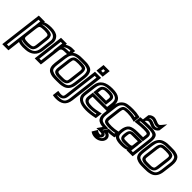

<svg xmlns="http://www.w3.org/2000/svg" viewBox="100 -1792 3095 3095"><g transform="rotate(45 1647.5 -244.0)"><path d="M253 35C280 35 304 34 324 32C431 23 512 -37 527 -158L551 -357C557 -400 542 -442 513 -472C483 -503 428 -519 360 -519C301 -519 252 -511 216 -494L218 -509H193H104H79L76 -484L-9 208L-12 233H13H103H128L131 208L154 18C185 30 224 35 253 35ZM384 -147C379 -111 372 -97 360 -90C344 -81 316 -76 269 -76C222 -76 196 -81 183 -90C173 -97 170 -111 175 -147L196 -325C202 -367 209 -383 220 -390C234 -399 261 -404 308 -404C355 -404 382 -399 396 -389C407 -382 410 -366 405 -325L384 -147ZM149 -340C148 -335 147 -330 146 -325L125 -147C124 -145 124 -143 124 -142L110 -31L84 183H44L123 -459H162L159 -432L149 -340ZM434 -147 455 -325C461 -374 453 -415 428 -432C406 -447 366 -454 314 -454C274 -454 240 -450 215 -440C232 -459 273 -469 354 -469C415 -469 452 -458 475 -435C498 -411 505 -389 501 -357L477 -158C465 -61 417 -26 325 -17C307 -16 286 -15 259 -15C215 -15 166 -23 159 -42V-43C181 -32 217 -26 263 -26C314 -26 356 -33 381 -47C409 -63 428 -102 434 -147Z M717 -482V-484L720 -509H695H610H585L582 -484L523 0L519 25H544H634H659L663 0L704 -341C710 -386 737 -392 807 -392H857H882L885 -417L894 -494L897 -519H872H828C797 -519 753 -505 717 -482ZM647 -280 616 -25H576L629 -459H664L657 -405L642 -280H647ZM719 -428C740 -452 786 -469 822 -469H841L838 -442H813C779 -442 746 -439 719 -428Z M1318 -321C1322 -355 1321 -386 1316 -410C1305 -457 1285 -489 1235 -504C1185 -520 1157 -519 1094 -519C1031 -519 1003 -520 950 -504C873 -482 833 -410 822 -321L801 -153C792 -78 805 -17 858 9C910 35 950 35 1026 35C1087 35 1119 35 1170 21C1246 0 1287 -66 1297 -153L1318 -321ZM1268 -321 1247 -153C1238 -77 1216 -42 1162 -27C1118 -15 1094 -15 1032 -15C956 -15 928 -15 885 -36C850 -53 843 -86 851 -153L872 -321C882 -400 904 -441 959 -457C1004 -469 1025 -469 1088 -469C1151 -469 1172 -469 1214 -457C1250 -446 1258 -433 1267 -394C1271 -374 1272 -351 1268 -321ZM1154 -140C1149 -103 1145 -91 1129 -84C1102 -73 1088 -74 1040 -74C992 -74 977 -73 953 -84C938 -91 937 -103 942 -140L966 -336C971 -377 977 -392 988 -397C1003 -406 1031 -410 1081 -410C1130 -410 1158 -406 1171 -397C1180 -392 1183 -377 1178 -336L1154 -140ZM1204 -140 1228 -336C1234 -385 1226 -425 1201 -441C1181 -454 1140 -460 1087 -460C1034 -460 992 -454 968 -441C940 -425 922 -385 916 -336L892 -140C886 -97 891 -56 927 -39C961 -23 987 -24 1033 -24C1080 -24 1106 -23 1143 -39C1184 -56 1198 -97 1204 -140Z M1506 -565 1517 -659 1520 -684H1495H1405H1380L1377 -659L1366 -565L1363 -540H1388H1478H1503L1506 -565ZM1459 -590H1419L1424 -634H1464L1459 -590ZM1221 136C1213 136 1202 135 1187 132L1159 127L1155 157L1148 216L1145 237L1166 241C1184 244 1203 245 1220 245C1339 245 1412 197 1428 73L1496 -484L1499 -509H1474H1384H1359L1356 -484L1287 80C1281 129 1271 136 1221 136ZM1215 186C1282 186 1328 154 1337 80L1403 -459H1443L1378 73C1365 171 1329 195 1227 195C1218 195 1209 195 1201 194L1202 185C1206 186 1211 186 1215 186Z M1754 -519C1612 -519 1510 -474 1492 -329L1468 -138C1455 -26 1539 35 1694 35C1752 35 1814 28 1877 14L1897 10L1900 -10L1908 -79L1912 -111L1880 -103C1817 -88 1764 -80 1720 -80C1641 -80 1604 -92 1611 -149L1617 -197H1917H1942L1945 -222L1958 -329C1976 -473 1893 -519 1754 -519ZM1748 -469C1875 -469 1922 -443 1908 -329L1898 -247H1598H1573L1570 -222L1561 -149C1549 -54 1628 -30 1714 -30C1754 -30 1801 -36 1854 -47L1852 -30C1799 -20 1749 -15 1700 -15C1560 -15 1508 -53 1518 -138L1542 -329C1556 -442 1617 -469 1748 -469ZM1736 -409C1806 -409 1827 -404 1821 -357L1815 -306H1630L1636 -357C1642 -403 1668 -409 1736 -409ZM1742 -459C1668 -459 1597 -443 1586 -357L1577 -281L1574 -256H1599H1834H1859L1862 -281L1871 -357C1882 -443 1818 -459 1742 -459Z M2145 133C2143 148 2143 148 2121 148C2106 148 2094 144 2077 134L2055 121L2041 145L2014 190L2002 211L2020 222C2043 237 2076 245 2111 245C2177 245 2255 204 2264 130C2270 80 2237 47 2196 33C2235 31 2273 27 2309 21L2329 17L2332 -4L2340 -72L2344 -104L2312 -96C2262 -84 2216 -78 2170 -78C2119 -78 2092 -82 2080 -90C2071 -97 2069 -108 2073 -139L2097 -339C2102 -377 2108 -391 2116 -397C2126 -404 2151 -408 2201 -408C2246 -408 2292 -402 2341 -389L2371 -381L2375 -413L2383 -479L2386 -499L2367 -503C2321 -514 2273 -519 2225 -519C2174 -519 2153 -518 2108 -511C2061 -504 2034 -485 2007 -459C1976 -428 1960 -379 1954 -326L1932 -148C1925 -95 1933 -45 1956 -16C1982 17 2026 29 2076 33C2066 48 2055 64 2044 79L2018 117H2061H2094C2126 117 2147 122 2145 133ZM2118 68C2115 68 2112 67 2110 67C2120 52 2130 36 2139 21L2161 -14L2122 -15C2061 -17 2018 -22 1997 -49C1981 -70 1976 -102 1982 -148L2004 -326C2009 -374 2020 -405 2040 -425C2063 -448 2075 -457 2109 -462C2152 -468 2169 -469 2219 -469C2257 -469 2294 -466 2331 -459L2329 -444C2287 -453 2246 -458 2207 -458C2153 -458 2112 -451 2091 -437C2068 -421 2053 -384 2047 -339L2023 -139C2018 -99 2026 -64 2048 -49C2067 -35 2109 -28 2164 -28C2203 -28 2244 -32 2286 -41L2285 -25C2252 -20 2219 -17 2184 -16H2169L2160 -2L2134 41L2118 68ZM2195 133C2199 104 2180 87 2156 77C2195 79 2218 95 2214 130C2209 166 2183 187 2145 193C2172 183 2192 161 2195 133Z M2450 -141C2458 -208 2454 -205 2526 -205H2640L2627 -98C2623 -72 2573 -74 2521 -74H2503C2445 -74 2442 -80 2450 -141ZM2443 -462 2442 -456 2448 -463C2501 -467 2549 -469 2593 -469C2672 -469 2715 -461 2732 -445C2749 -430 2754 -400 2746 -342L2708 -25H2671L2673 -46L2688 -171H2686L2693 -230L2696 -255H2671H2532C2442 -255 2411 -232 2400 -141C2390 -64 2413 -24 2496 -24H2514C2539 -24 2575 -23 2607 -31C2589 -20 2555 -15 2498 -15C2434 -15 2398 -23 2378 -40C2361 -56 2355 -86 2362 -144C2368 -194 2380 -221 2401 -236C2422 -253 2461 -261 2527 -261H2672H2697L2700 -286L2709 -363C2713 -395 2703 -425 2681 -439C2662 -450 2626 -456 2578 -456C2536 -456 2488 -453 2436 -447L2438 -462C2440 -462 2442 -462 2443 -462ZM2679 -634C2670 -634 2655 -638 2631 -649C2603 -661 2578 -668 2559 -668C2526 -668 2492 -654 2470 -630L2463 -623L2462 -614L2453 -541L2449 -513C2439 -512 2428 -511 2417 -510L2394 -508L2391 -485L2383 -419L2379 -391L2408 -394C2470 -402 2524 -406 2572 -406C2616 -406 2640 -402 2651 -395C2660 -390 2662 -384 2659 -363L2653 -311H2533C2461 -311 2405 -299 2373 -275C2341 -250 2319 -202 2312 -144C2304 -78 2314 -26 2343 -1C2370 23 2423 35 2492 35C2542 35 2584 28 2616 14L2614 25H2639H2726H2751L2755 0L2796 -342C2805 -408 2796 -459 2769 -484C2743 -508 2683 -519 2599 -519C2565 -519 2528 -518 2488 -515L2497 -528C2513 -549 2525 -555 2545 -555C2554 -555 2568 -551 2591 -539C2618 -526 2645 -519 2665 -519C2700 -519 2736 -539 2758 -570L2762 -576L2763 -583L2772 -652L2782 -733L2728 -666C2708 -642 2702 -634 2679 -634ZM2673 -584C2689 -584 2703 -587 2714 -593V-590C2701 -574 2690 -569 2671 -569C2657 -569 2641 -574 2618 -585C2591 -597 2567 -605 2551 -605C2537 -605 2523 -602 2510 -596L2511 -604C2522 -614 2534 -618 2552 -618C2565 -618 2582 -614 2606 -603C2633 -591 2657 -584 2673 -584Z M3305 -321C3309 -355 3308 -386 3303 -410C3292 -457 3272 -489 3222 -504C3172 -520 3144 -519 3081 -519C3018 -519 2990 -520 2937 -504C2860 -482 2820 -410 2809 -321L2788 -153C2779 -78 2792 -17 2845 9C2897 35 2937 35 3013 35C3074 35 3106 35 3157 21C3233 0 3274 -66 3284 -153L3305 -321ZM3255 -321 3234 -153C3225 -77 3203 -42 3149 -27C3105 -15 3081 -15 3019 -15C2943 -15 2915 -15 2872 -36C2837 -53 2830 -86 2838 -153L2859 -321C2869 -400 2891 -441 2946 -457C2991 -469 3012 -469 3075 -469C3138 -469 3159 -469 3201 -457C3237 -446 3245 -433 3254 -394C3258 -374 3259 -351 3255 -321ZM3141 -140C3136 -103 3132 -91 3116 -84C3089 -73 3075 -74 3027 -74C2979 -74 2964 -73 2940 -84C2925 -91 2924 -103 2929 -140L2953 -336C2958 -377 2964 -392 2975 -397C2990 -406 3018 -410 3068 -410C3117 -410 3145 -406 3158 -397C3167 -392 3170 -377 3165 -336L3141 -140ZM3191 -140 3215 -336C3221 -385 3213 -425 3188 -441C3168 -454 3127 -460 3074 -460C3021 -460 2979 -454 2955 -441C2927 -425 2909 -385 2903 -336L2879 -140C2873 -97 2878 -56 2914 -39C2948 -23 2974 -24 3020 -24C3067 -24 3093 -23 3130 -39C3171 -56 3185 -97 3191 -140Z"/></g></svg>

Font: Gamestation Display Outline
Style: Italic
Weight: 400
Designer: Jonas Hecksher
Foundry: Jonas Hecksher, Playtypeª, e-types AS
Version: Version 1.003